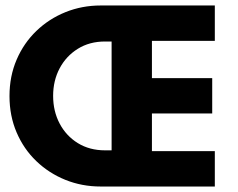

<svg xmlns="http://www.w3.org/2000/svg" viewBox="-20 -680 869 700"><path d="M347.1 0Q278.6 0 218.5 -24.2Q158.4 -48.5 112.4 -92.6Q66.5 -136.6 40.6 -197.1Q14.6 -257.6 14.6 -329.8Q14.6 -402.1 40.7 -462.6Q66.7 -523.1 112.7 -567.3Q158.6 -611.5 218.9 -635.8Q279.1 -660 347.1 -660H763.2V-530.9H533.9V-395.2H753.7V-266.4H533.9V-129.1H763.2V0ZM363.1 -131.9H386.9V-528.7H363.1Q306.4 -528.7 263.7 -502.1Q221 -475.5 197.4 -430.8Q173.7 -386 173.7 -330.5Q173.7 -274.6 197.4 -229.6Q221.1 -184.6 263.8 -158.2Q306.6 -131.9 363.1 -131.9Z"/></svg>

Font: League Spartan Extralight
Style: Regular
Weight: 200
Foundry: The League of Moveable Type
Version: Version 2.300; ttfautohint (v1.8.3)